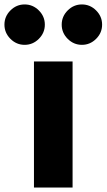

<svg xmlns="http://www.w3.org/2000/svg" viewBox="-73 -845 480 865"><path d="M0 0ZM80 -568H254V0H80ZM-53 -734Q-53 -771 -26 -798Q1 -825 38 -825Q75 -825 102 -798Q129 -771 129 -734Q129 -697 102 -670Q75 -643 38 -643Q1 -643 -26 -670Q-53 -697 -53 -734ZM205 -734Q205 -771 232 -798Q259 -825 296 -825Q333 -825 360 -798Q387 -771 387 -734Q387 -697 360 -670Q333 -643 296 -643Q259 -643 232 -670Q205 -697 205 -734Z"/></svg>

Font: Martel Sans Black
Style: Regular
Weight: 900
Designer: Dan Reynolds and Mathieu Réguer
Foundry: Dan Reynolds and Mathieu Réguer
Version: Version 1.002; ttfautohint (v1.1) -l 5 -r 5 -G 72 -x 0 -D la